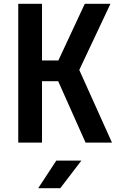

<svg xmlns="http://www.w3.org/2000/svg" viewBox="-20 -750 640 1010"><path d="M76 0V-730H201V-432H287L426 -730H561L397 -382L569 0H430L286 -323H201V0ZM181 240 276 95H408L297 240Z"/></svg>

Font: JetBrains Mono NL
Style: Bold
Weight: 700
Monospace: yes
Designer: Philipp Nurullin, Konstantin Bulenkov
Foundry: JetBrains
Version: Version 2.305; ttfautohint (v1.8.4.7-5d5b)